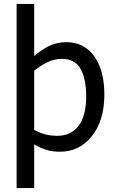

<svg xmlns="http://www.w3.org/2000/svg" viewBox="-20 -761 579 977"><path d="M511 -280Q511 -147 447.2 -68Q383.5 11 286.5 11Q247 11 216.5 1.8Q186 -7.5 154 -26.5V196H64.5V-741H154V-476Q187.5 -506 228.2 -526.2Q269 -546.5 317 -546.5Q408.5 -546.5 459.8 -474.2Q511 -402 511 -280ZM418.5 -270Q418.5 -361 389.5 -411.2Q360.5 -461.5 295 -461.5Q257 -461.5 221.5 -444.5Q186 -427.5 154 -401V-99.5Q189.5 -82.5 214.5 -76.2Q239.5 -70 272 -70Q341.5 -70 380 -121Q418.5 -172 418.5 -270Z"/></svg>

Font: Myanmar Ethnic
Style: Regular
Weight: 400
Designer: Khon Soe Zaw Thu
Foundry: PaOh Unicode khonsoezawthu@gmail.com and @hotmail.com
Version: Version 1.01 September 27, 2016